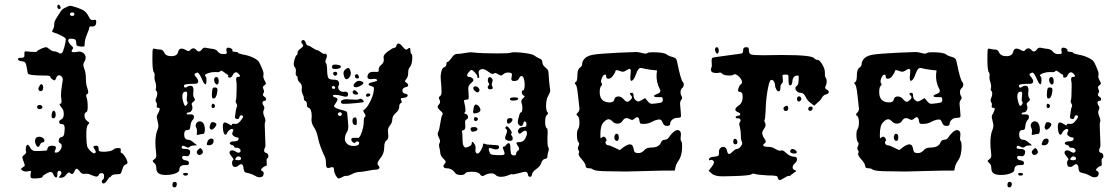

<svg xmlns="http://www.w3.org/2000/svg" viewBox="-20 -701 4866 834"><path d="M229 -672Q229 -683 237 -680Q241 -676 243 -670Q245 -662 237 -662Q229 -662 229 -672ZM303 -639Q303 -647 294 -647Q284 -647 284 -639Q284 -632 294 -632Q303 -632 303 -639ZM264 -668Q280 -676 285 -676Q289 -676 315 -668Q338 -660 348 -652Q358 -644 366 -628Q373 -611 386 -614Q394 -616 396 -614Q398 -612 398 -605Q398 -586 381 -586H377Q368 -588 368 -581Q368 -576 358 -552Q348 -528 348 -514Q348 -502 346 -500Q344 -498 330 -499Q318 -500 314.5 -503Q311 -506 311 -516Q311 -531 299 -532Q295 -533 289 -533Q276 -533 276 -525Q276 -522 279 -517Q284 -507 293 -500Q301 -494 295 -487Q285 -475 300 -474Q305 -474 311 -475Q319 -477 322 -477Q335 -477 343.5 -469.5Q352 -462 352 -451Q352 -441 346 -432Q338 -421 346 -403Q353 -386 353 -361Q353 -335 360 -316Q367 -295 359 -293Q352 -290 355 -281Q361 -266 361 -237Q361 -216 355 -214Q347 -211 347 -200Q347 -184 359 -175Q367 -170 367.5 -167.5Q368 -165 362 -159Q355 -151 355 -121V-106Q356 -75 358.5 -66Q361 -57 372 -46Q388 -30 394 -37Q396 -39 396 -41Q396 -45 391 -52.5Q386 -60 386 -63Q386 -68 399 -68Q405 -68 406.5 -64.5Q408 -61 409 -48Q409 -41 437 -42Q465 -44 472 -51Q479 -58 494 -58Q505 -58 505 -51Q505 -50 504.5 -47Q504 -44 504 -42Q504 -37 509 -36Q514 -34 522 -22.5Q530 -11 533 0Q536 11 527 13Q516 15 511 36Q507 50 503.5 53Q500 56 487 56Q467 56 462 65Q457 73 457 69Q457 64 450 76Q448 78 447 80Q437 96 430 96Q424 96 422.5 89.5Q421 83 427 79Q432 77 432 63Q432 51 422 51Q411 51 409 59Q406 66 398 66Q392 66 376 59Q363 52 349 54Q335 57 327 44Q318 32 313 32Q308 32 303 44Q296 62 284 50Q278 44 268 57Q259 71 246 71Q237 71 236 70Q235 69 241 62Q248 54 246.5 47.5Q245 41 236 41Q229 41 229 57Q229 70 224 70Q218 70 212 57Q208 46 200 46Q193 46 179 54Q165 62 165 66Q165 74 128 74Q120 74 118 73Q110 70 113 55Q114 49 114.5 46.5Q115 44 114 42.5Q113 41 110.5 41.5Q108 42 102 43Q87 46 78 40Q73 36 72 34.5Q71 33 72.5 31Q74 29 79 26Q87 21 87.5 17.5Q88 14 82 0Q77 -15 77 -18Q77 -23 85 -28Q97 -38 93 -43Q92 -45 92 -50Q92 -72 100 -72Q105 -72 112 -58Q119 -45 135 -45H149L181 -47Q185 -47 187 -58Q190 -68 207 -68Q223 -68 223 -60Q223 -55 219 -47Q214 -38 223 -38Q233 -38 240.5 -47.5Q248 -57 248 -67Q248 -76 241 -79Q235 -82 235 -89Q235 -104 248 -106Q259 -107 260 -129Q260 -132 260.5 -137Q261 -142 261 -144Q261 -162 249 -162Q237 -162 237 -171Q237 -178 246 -182Q257 -187 257 -206Q257 -224 248 -233Q232 -251 244 -251Q249 -251 246 -275Q245 -279 245 -289Q245 -306 249 -330Q253 -354 253 -355Q253 -361 249 -367Q243 -374 237 -374Q228 -374 224 -362Q220 -353 218 -352Q216 -351 208 -356Q198 -363 198 -369Q198 -373 168 -373Q139 -373 123 -375Q120 -375 115.5 -376Q111 -377 108 -378Q105 -379 104 -379Q100 -379 98 -398Q94 -423 90 -428.5Q86 -434 74 -435Q58 -437 58 -444Q58 -450 70 -450H72Q85 -449 86 -458Q86 -459 86 -473Q86 -478 94 -478Q96 -478 112 -476Q140 -474 140 -477Q140 -481 160 -490Q175 -496 179 -496Q185 -496 193 -489Q206 -478 215 -478Q224 -478 234 -472Q243 -465 250 -472Q254 -476 260 -498.5Q266 -521 266 -531Q266 -536 247 -546Q228 -556 213 -560Q209 -561 207.5 -562.5Q206 -564 207 -567Q208 -570 212 -577Q216 -585 216 -601Q216 -609 229 -628.5Q242 -648 242 -649Q250 -662 264 -668ZM150 -325Q160 -345 167 -327Q169 -319 166 -312Q163 -305 157 -305Q150 -305 147.5 -311Q145 -317 150 -325ZM144 -230Q141 -233 141 -236Q141 -245 153 -245Q161 -245 164 -237Q166 -231 157.5 -228Q149 -225 144 -230ZM207 -214Q212 -225 218 -217Q222 -212 222 -203Q222 -189 213 -187H211Q204 -187 204 -199Q204 -205 207 -214ZM163 -82Q158 -82 154 -72.5Q150 -63 146 -63Q141 -63 136.5 -71.5Q132 -80 132 -89Q132 -90 132.5 -92Q133 -94 133 -95Q136 -107 150 -107Q159 -107 166 -102Q173 -97 173 -91Q173 -88 172 -87Q170 -82 163 -82Z M1007 -18Q994 -5 1014 -5Q1027 -5 1027 -12Q1027 -19 1019.5 -21Q1012 -23 1007 -18ZM793 -260Q791 -261 791 -268Q791 -271 792 -280Q793 -289 793 -293Q793 -303 788 -303Q772 -303 772 -283Q772 -273 774 -266Q780 -241 785 -241Q788 -241 793 -248Q798 -257 793 -260ZM857 -486Q862 -494 871 -494Q874 -494 885 -491.5Q896 -489 902 -489Q919 -487 926 -477Q934 -466 950 -466Q962 -466 964 -468.5Q966 -471 964 -479Q964 -480 963.5 -482Q963 -484 963 -485Q963 -494 972 -494Q978 -494 984 -490.5Q990 -487 990 -483Q990 -482 989.5 -482Q989 -482 989 -481Q988 -479 992 -477L999 -476Q1012 -476 1014 -472Q1016 -468 1036 -464Q1061 -460 1082 -449.5Q1103 -439 1107 -428Q1108 -426 1113 -415.5Q1118 -405 1121.5 -395.5Q1125 -386 1125 -379Q1125 -378 1124.5 -376.5Q1124 -375 1124 -374Q1122 -366 1129 -352Q1135 -342 1135 -338.5Q1135 -335 1128 -330Q1122 -326 1122 -321Q1122 -319 1124.5 -313Q1127 -307 1127 -304Q1127 -300 1124 -296Q1119 -287 1127 -282Q1139 -275 1135 -266Q1134 -263 1129 -263Q1122 -263 1120.5 -256.5Q1119 -250 1125 -242Q1131 -234 1126 -224Q1120 -213 1128 -195Q1136 -177 1131 -169Q1130 -168 1130 -156Q1130 -145 1131.5 -113.5Q1133 -82 1133 -73Q1133 -64 1132 -63Q1121 -40 1136 -37Q1144 -35 1145.5 -25.5Q1147 -16 1140 -12Q1138 -11 1138 -4Q1138 -1 1138.5 4.5Q1139 10 1139 12Q1139 20 1134 20Q1131 20 1122.5 26Q1114 32 1114 37Q1114 40 1119 42Q1127 44 1125 56Q1123 69 1108 69Q1098 69 1089 63Q1073 54 1058 51Q1046 49 1042.5 45Q1039 41 1038 32Q1037 12 1027 12Q1024 12 1017 17Q1008 26 998 24Q988 22 988 6Q988 -2 992 -5Q998 -8 987 -20Q977 -32 977 -38Q977 -48 989 -48Q995 -48 1003 -43Q1015 -35 1021 -39Q1028 -44 1023.5 -51.5Q1019 -59 1009 -59Q997 -59 997 -64Q997 -69 987 -71Q978 -74 978 -78Q978 -87 997 -87Q1014 -87 1016 -96Q1018 -104 1011 -104Q1003 -104 994 -111Q985 -118 991 -128Q996 -137 991 -140Q990 -140 990 -140L988 -141Q982 -141 975 -135Q968 -129 966 -122Q963 -116 960 -116Q950 -116 948 -146Q947 -169 956 -169Q964 -169 976 -161Q987 -153 987 -159Q987 -165 999 -163Q1012 -160 1024 -175Q1036 -190 1036 -194Q1036 -198 1030 -200Q1022 -202 1020 -192Q1018 -182 1008.5 -184Q999 -186 1001 -196Q1005 -231 1009 -238Q1012 -242 1007 -251Q1002 -260 1004 -263Q1008 -271 1008 -325Q1008 -342 1007 -345Q1002 -367 1014 -367Q1030 -367 1016 -381Q1010 -387 1005 -387Q997 -387 991 -375Q986 -363 976 -364Q970 -364 971 -371Q973 -377 968 -377Q966 -377 955.5 -385.5Q945 -394 941 -394Q939 -394 937 -392Q934 -386 915 -388H911Q898 -388 884 -383Q870 -378 870 -373Q870 -372 872 -370Q877 -368 877 -352Q877 -338 873 -335Q872 -334 869.5 -336Q867 -338 864.5 -342Q862 -346 860 -351Q845 -386 837 -386Q836 -386 828 -382Q820 -378 833 -365Q841 -355 841 -348Q841 -337 827 -337Q779 -337 779 -330Q779 -314 795 -325Q804 -331 814 -327Q822 -322 820 -303Q817 -284 824 -275Q831 -267 820 -259Q809 -252 814 -243Q816 -237 816 -234Q816 -226 811.5 -219.5Q807 -213 801 -213Q793 -213 791 -208Q789 -205 794 -204H804Q821 -205 822 -197Q824 -187 817 -180Q809 -172 807 -154Q806 -143 803.5 -139.5Q801 -136 793 -136Q780 -136 780 -117Q780 -94 798 -94Q807 -94 821 -82L836 -70L823 -69Q810 -69 804 -63Q798 -57 788 -63Q769 -74 769 -59Q769 -54 786 -54Q806 -54 806 -41Q806 -35 803 -29Q798 -20 787 -23Q786 -23 784 -23.5Q782 -24 781 -24Q771 -24 771 -17Q771 -6 789 -4Q801 -2 801 8Q801 17 787 16H782Q759 16 759 37Q759 46 741 52.5Q723 59 701 59Q677 59 668 51Q659 44 659 29Q659 14 650 7Q643 1 643 -1.5Q643 -4 650 -9Q659 -14 659 -26Q659 -34 658 -39Q655 -60 655 -80Q655 -116 664 -137Q668 -146 668 -155Q668 -162 665 -173Q661 -189 661 -191Q661 -200 666 -207Q674 -223 674 -227Q674 -233 666 -233Q662 -233 661 -235.5Q660 -238 661 -241.5Q662 -245 661.5 -249.5Q661 -254 659 -256Q654 -263 657 -271Q663 -284 663 -295Q663 -304 660 -305Q654 -307 658 -322V-328Q658 -336 654.5 -345.5Q651 -355 651 -362V-367Q653 -382 649 -386Q642 -393 642 -442Q642 -474 643 -482Q644 -490 649 -490Q650 -490 658 -488Q666 -486 674 -486Q687 -486 692 -475Q699 -457 724 -457Q750 -457 754 -476Q757 -490 769 -490Q776 -490 787 -484Q800 -475 806 -483Q812 -491 820 -491Q827 -491 833 -484Q844 -470 857 -486ZM911 -360Q915 -368 922 -366Q930 -364 930 -348Q930 -336 924 -334H922Q918 -334 914 -340.5Q910 -347 910 -354Q910 -358 911 -360ZM901 -302Q902 -315 905 -318.5Q908 -322 915 -321Q922 -320 923.5 -317Q925 -314 924 -303Q920 -273 907 -273Q905 -273 903 -275Q899 -279 901 -302ZM900 -246Q902 -254 910 -248Q917 -242 912 -235Q909 -231 905 -231.5Q901 -232 899.5 -236Q898 -240 900 -246ZM833 -145Q830 -151 830 -155Q830 -163 835.5 -168.5Q841 -174 848 -174Q861 -174 867 -158Q870 -149 870 -139Q870 -119 861 -119Q853 -119 844 -116Q836 -114 835 -115.5Q834 -117 835 -124Q837 -138 833 -145ZM891 -152Q891 -153 892.5 -157.5Q894 -162 894.5 -163.5Q895 -165 897 -167.5Q899 -170 901.5 -170.5Q904 -171 908 -170Q920 -167 920 -160Q920 -156 912 -146Q900 -134 895 -139Q889 -145 891 -152ZM883 -90Q889 -99 898 -99Q908 -99 908 -90Q908 -81 902 -75Q897 -70 887.5 -70Q878 -70 878 -75Q878 -78 883 -90ZM842 -52Q848 -58 850 -58Q852 -58 857 -52Q867 -38 854 -30Q845 -25 839 -31Q829 -41 842 -52ZM795 59Q792 62 786 62Q780 62 777 59Q774 56 776 53Q778 50 786 50Q794 50 796 53Q798 56 795 59ZM729 102Q729 89 739 89Q749 89 748 100Q747 113 737 113Q729 113 729 102Z M1450 -200Q1454 -196 1458.5 -197.5Q1463 -199 1464.5 -203Q1466 -207 1463 -211Q1461 -214 1455.5 -213Q1450 -212 1448 -208.5Q1446 -205 1450 -200ZM1436 -320Q1436 -324 1431.5 -326.5Q1427 -329 1424 -326Q1420 -322 1422 -318.5Q1424 -315 1429 -315Q1436 -315 1436 -320ZM1611 36Q1602 36 1576.5 41Q1551 46 1541 46Q1527 46 1507 56Q1489 65 1482 63H1480Q1476 63 1466 68.5Q1456 74 1452 74H1450Q1444 72 1437.5 59.5Q1431 47 1431 37Q1431 20 1414 27Q1408 29 1406 29Q1396 29 1396 13V7Q1396 -6 1393 -15Q1368 -68 1362 -99Q1356 -131 1344 -148Q1333 -164 1333 -181Q1333 -184 1333.5 -189Q1334 -194 1334 -197Q1334 -228 1320 -233Q1313 -235 1313 -248Q1313 -260 1307 -262Q1300 -264 1300 -273Q1300 -282 1294 -294Q1289 -304 1291 -319Q1293 -332 1283 -342Q1273 -350 1273 -360Q1273 -369 1268 -372Q1263 -374 1265 -389Q1267 -402 1260 -410Q1253 -417 1258 -438Q1264 -459 1268 -461Q1273 -463 1273 -474Q1273 -481 1285 -489.5Q1297 -498 1297 -503Q1297 -507 1292 -512Q1289 -515 1289 -518Q1289 -527 1297 -527Q1304 -527 1308 -516Q1312 -503 1319 -503Q1323 -503 1338 -493Q1353 -483 1358 -483Q1362 -483 1372.5 -475Q1383 -467 1387 -467H1389Q1394 -469 1397 -466Q1400 -463 1400 -458Q1400 -453 1397 -446Q1391 -434 1395 -428Q1401 -422 1401 -392Q1402 -368 1407 -361.5Q1412 -355 1430 -355Q1453 -355 1453 -338Q1453 -332 1450 -328Q1449 -326 1449 -322Q1449 -314 1455.5 -308Q1462 -302 1470 -302H1474Q1475 -302 1476.5 -302.5Q1478 -303 1479 -303Q1492 -303 1492 -291Q1492 -281 1481 -281Q1477 -281 1475 -282Q1450 -289 1436 -289Q1426 -289 1426 -286Q1426 -280 1436 -278Q1446 -275 1446 -269Q1446 -264 1438.5 -253.5Q1431 -243 1431 -240Q1431 -231 1473 -221Q1483 -219 1486 -215Q1489 -211 1489 -201Q1489 -194 1491 -177Q1493 -160 1493 -152Q1493 -138 1489 -131Q1478 -114 1478 -99Q1478 -86 1486 -78Q1496 -67 1516 -67Q1540 -67 1540 -80Q1540 -86 1533 -86.5Q1526 -87 1523 -82Q1521 -77 1513 -83Q1505 -90 1506 -96.5Q1507 -103 1517 -102H1536Q1543 -102 1551.5 -127Q1560 -152 1560 -172Q1560 -192 1566 -194Q1571 -197 1563 -209Q1558 -217 1558 -220Q1558 -223 1565 -227Q1575 -234 1587.5 -259Q1600 -284 1603 -303Q1605 -317 1603.5 -321Q1602 -325 1593 -327Q1581 -330 1581 -335Q1581 -340 1594 -343Q1603 -345 1608 -346.5Q1613 -348 1615.5 -349Q1618 -350 1618 -351.5Q1618 -353 1617 -355Q1614 -360 1597 -358Q1596 -358 1593.5 -357.5Q1591 -357 1590 -357Q1576 -357 1576 -368Q1576 -373 1580 -380Q1585 -390 1606 -389Q1620 -388 1623 -389.5Q1626 -391 1625 -399Q1625 -411 1637 -420Q1649 -430 1647 -446Q1646 -449 1646 -454Q1646 -463 1664 -477Q1686 -493 1691 -493Q1700 -493 1702 -503Q1705 -512 1711 -512Q1718 -512 1730 -497Q1743 -481 1749 -487Q1763 -501 1763 -481Q1763 -468 1768 -466Q1771 -464 1771 -453Q1771 -422 1760 -409Q1753 -402 1753 -384Q1753 -368 1745 -358Q1739 -351 1739 -348.5Q1739 -346 1745 -342Q1754 -336 1753 -330Q1752 -324 1741 -322Q1728 -319 1728 -307Q1728 -296 1740 -294Q1751 -292 1751 -287Q1751 -278 1734 -276Q1723 -275 1721.5 -273.5Q1720 -272 1723 -265Q1728 -255 1721 -253Q1714 -250 1714 -236Q1714 -223 1699 -210Q1684 -197 1684 -182Q1684 -168 1673 -155Q1665 -144 1665 -133Q1665 -125 1666 -120Q1669 -98 1660 -92Q1649 -86 1649 -61Q1649 -35 1634 -16Q1620 1 1620 10Q1620 15 1625 20Q1631 26 1626.5 31Q1622 36 1611 36ZM1423 -415Q1424 -422 1443 -420Q1461 -418 1461 -411Q1461 -405 1446 -402Q1442 -401 1436 -401Q1422 -401 1422 -410Q1422 -413 1423 -415ZM1481 -400Q1489 -406 1493 -406Q1499 -406 1503 -389Q1503 -388 1503.5 -386.5Q1504 -385 1504 -384Q1504 -374 1498 -365.5Q1492 -357 1485 -357Q1477 -357 1473 -375Q1469 -391 1481 -400ZM1443 -376Q1440 -372 1436 -372Q1432 -372 1429 -376Q1426 -380 1427.5 -384.5Q1429 -389 1436 -389Q1443 -389 1444.5 -384.5Q1446 -380 1443 -376ZM1523 -375Q1526 -379 1529 -379Q1533 -379 1536 -375Q1539 -371 1539 -366Q1539 -360 1533 -360Q1526 -360 1523 -365Q1520 -370 1523 -375ZM1523 -342Q1531 -350 1540 -350Q1546 -350 1552 -347Q1568 -341 1545 -328Q1535 -322 1526 -322Q1516 -322 1516 -329Q1516 -335 1523 -342ZM1513 -305Q1519 -314 1529 -304Q1543 -290 1526 -290Q1518 -290 1514 -295Q1510 -300 1513 -305ZM1580 -295Q1591 -295 1588 -287Q1585 -282 1578 -281Q1570 -279 1570 -287Q1570 -295 1580 -295ZM1539 -270Q1548 -275 1555 -268Q1562 -261 1559 -258Q1557 -256 1525.5 -253Q1494 -250 1477 -250H1470Q1461 -251 1461 -258Q1461 -265 1471 -268Q1477 -270 1484 -270Q1490 -270 1504 -269Q1518 -268 1524 -268Q1536 -268 1539 -270ZM1522 -158Q1511 -160 1511 -176Q1511 -191 1523 -191Q1530 -191 1530 -173Q1530 -162 1528.5 -159.5Q1527 -157 1522 -158Z M2169 -64Q2173 -64 2178.5 -71.5Q2184 -79 2190 -79Q2197 -79 2197 -60Q2197 -45 2200 -33Q2203 -26 2212.5 -26Q2222 -26 2222 -33Q2222 -42 2231 -47Q2239 -53 2231 -65Q2223 -76 2223 -79Q2223 -84 2239 -84Q2254 -84 2263 -102Q2269 -114 2269 -123Q2269 -133 2261 -133Q2254 -133 2246 -125Q2236 -116 2232 -124Q2230 -128 2230 -131Q2230 -138 2236.5 -143.5Q2243 -149 2252 -149Q2261 -149 2264 -151.5Q2267 -154 2267 -161Q2267 -168 2264 -171.5Q2261 -175 2257.5 -173Q2254 -171 2253 -164Q2251 -155 2244.5 -154Q2238 -153 2232 -161Q2229 -166 2229 -170Q2229 -178 2233 -191Q2238 -213 2243 -213Q2249 -213 2249 -233Q2249 -245 2246 -252Q2241 -266 2252 -274Q2264 -283 2255 -286Q2251 -287 2248.5 -292.5Q2246 -298 2246.5 -303Q2247 -308 2251 -308Q2259 -308 2259 -335Q2259 -342 2257 -352Q2254 -371 2245 -371Q2240 -371 2235 -361Q2230 -349 2213 -349Q2201 -349 2201 -358Q2201 -360 2202.5 -367Q2204 -374 2204 -377Q2204 -386 2188 -386Q2174 -386 2167 -379Q2160 -373 2156.5 -373Q2153 -373 2143 -379Q2130 -387 2124 -381Q2119 -376 2102 -389Q2086 -401 2076 -401Q2069 -401 2064 -397Q2057 -392 2060 -378Q2064 -362 2058 -362Q2053 -362 2053 -370Q2053 -375 2043 -386Q2033 -397 2028 -397Q2024 -397 2016.5 -388Q2009 -379 2009 -374Q2009 -367 2018 -367Q2026 -367 2034 -359Q2041 -351 2026 -340Q2014 -329 2014 -318Q2014 -307 2015 -299Q2016 -290 2016 -280Q2016 -272 2014 -270Q2012 -268 2005 -268Q1993 -268 1996 -259Q2002 -235 2002 -223Q2002 -214 1999 -213Q1993 -209 2003 -206Q2013 -203 2013 -192Q2013 -185 2006 -182Q1998 -179 2001 -159Q2003 -138 1994 -136Q1983 -132 1987 -128Q1989 -122 1989 -97Q1989 -60 2004 -60Q2006 -60 2016 -64Q2029 -70 2029 -78Q2029 -90 2037 -81Q2040 -77 2043 -72Q2046 -66 2046 -59Q2046 -57 2045.5 -53Q2045 -49 2045 -48Q2045 -39 2050 -35Q2051 -34 2054 -34Q2061 -34 2069.5 -49Q2078 -64 2078 -72Q2078 -80 2087 -76Q2095 -72 2115 -72Q2137 -71 2142.5 -69.5Q2148 -68 2148 -62Q2148 -52 2134 -52Q2128 -52 2120 -55Q2112 -58 2108 -58Q2103 -58 2103 -53Q2103 -48 2106 -41Q2109 -32 2114.5 -30Q2120 -28 2142 -27H2154Q2172 -27 2172 -34Q2172 -38 2165 -56Q2162 -64 2169 -64ZM1970 -467Q1979 -467 1998 -470.5Q2017 -474 2027 -474Q2028 -474 2031 -473.5Q2034 -473 2036 -473Q2071 -469 2141 -469Q2192 -469 2198 -472Q2201 -474 2216 -474Q2239 -474 2267.5 -469.5Q2296 -465 2302 -459Q2313 -451 2323 -447Q2336 -443 2336 -430Q2336 -419 2349 -408Q2359 -400 2361 -394Q2363 -388 2364 -365Q2364 -361 2365.5 -345.5Q2367 -330 2368 -323Q2370 -311 2370 -309Q2370 -300 2362 -286Q2352 -270 2352 -241Q2352 -220 2358 -214Q2364 -208 2356 -202Q2348 -196 2348 -172Q2348 -149 2355 -144Q2359 -143 2359 -126Q2359 -113 2358 -105V-89Q2358 -65 2362 -61Q2364 -59 2364 -53Q2364 -49 2360.5 -37.5Q2357 -26 2358 -22Q2358 -12 2348 -11Q2336 -9 2331 7Q2326 22 2310 33Q2293 44 2291 56Q2290 67 2282 67Q2274 67 2273 56Q2271 45 2261 45Q2256 45 2231 52Q2207 58 2205 56Q2201 54 2191 59Q2173 67 2156 67Q2140 67 2133 59Q2126 52 2115 52Q2098 52 2082 62Q2072 67 2065 56Q2058 45 2030 45Q2004 45 2001 52Q1998 59 1982 59Q1963 59 1958 51Q1943 30 1920 30Q1910 30 1907 24Q1904 18 1911 11Q1916 6 1916 2Q1916 -3 1904 -14Q1892 -26 1892 -41Q1892 -45 1889.5 -55Q1887 -65 1887 -70Q1887 -76 1889 -79Q1895 -89 1886 -104Q1878 -119 1884 -129Q1888 -135 1892.5 -166Q1897 -197 1902 -203Q1907 -209 1893 -220Q1881 -231 1881 -236Q1881 -242 1888 -249Q1895 -257 1889 -268Q1883 -279 1891 -283Q1898 -287 1898 -303Q1898 -316 1897 -326Q1894 -358 1894 -370Q1897 -406 1910 -409Q1919 -413 1919 -422Q1919 -432 1924 -432Q1929 -432 1942 -450Q1953 -467 1965 -467ZM2102 -342Q2099 -346 2099 -352Q2099 -366 2108 -366Q2112 -366 2117 -360Q2120 -357 2120 -352Q2120 -349 2118 -343Q2116 -337 2116 -334Q2116 -331 2118 -327Q2126 -313 2108 -313Q2101 -313 2099 -319.5Q2097 -326 2103 -330Q2107 -333 2102 -342ZM2043 -306Q2036 -312 2036 -318Q2036 -326 2045 -326Q2054 -326 2060 -317Q2066 -309 2059 -302Q2053 -296 2043 -306ZM2231 -273V-272Q2229 -264 2208 -264Q2195 -264 2195 -271Q2195 -278 2213 -278Q2231 -278 2231 -273ZM2037 -230Q2040 -247 2047 -247Q2054 -247 2061 -238Q2067 -230 2067 -225Q2067 -213 2051 -210Q2043 -208 2041 -208Q2035 -208 2035 -216Q2035 -218 2037 -230ZM2039 -184Q2039 -194 2047.5 -192Q2056 -190 2056 -184Q2056 -180 2052 -177Q2048 -174 2043.5 -175.5Q2039 -177 2039 -184ZM2195 -188Q2206 -188 2206 -181Q2206 -176 2200 -170Q2194 -164 2189 -164Q2182 -164 2182 -176Q2182 -188 2195 -188ZM2176 -149Q2182 -159 2196 -139Q2206 -124 2202 -121Q2197 -118 2202 -113Q2207 -108 2207 -98Q2207 -89 2194 -89Q2186 -89 2178 -94Q2170 -99 2178 -116Q2186 -134 2180 -139Q2173 -144 2176 -149ZM2024 -142Q2024 -149 2039 -149Q2054 -149 2054 -140Q2054 -134 2044 -131Q2024 -124 2024 -142Z M2806 -398Q2779 -402 2769 -405Q2768 -405 2766 -406H2764Q2752 -406 2744 -382Q2733 -350 2722 -350H2721Q2716 -354 2719 -378Q2720 -383 2720 -391Q2720 -402 2714 -402Q2711 -402 2698 -394Q2687 -386 2674 -392Q2653 -401 2653 -391Q2653 -386 2641 -370Q2633 -359 2622 -359Q2613 -359 2613 -370Q2613 -377 2609 -377Q2600 -377 2594 -361Q2588 -346 2593 -340Q2598 -334 2592 -328Q2585 -323 2585 -301Q2585 -258 2626 -256Q2646 -256 2648 -268Q2651 -282 2666 -282Q2678 -282 2688 -271Q2698 -259 2705 -259Q2711 -259 2720 -268Q2729 -278 2723 -284Q2709 -298 2725 -298Q2732 -298 2732 -286Q2732 -273 2741 -266Q2748 -260 2752 -260Q2756 -260 2767 -266L2782 -275L2793 -262Q2802 -250 2812 -250Q2815 -250 2831 -252Q2850 -254 2854.5 -257Q2859 -260 2859 -268Q2859 -276 2856 -278Q2853 -280 2840 -279H2836Q2821 -279 2821 -284Q2821 -288 2830 -291Q2854 -299 2847 -312Q2830 -344 2832 -377L2834 -395ZM2862 40Q2840 40 2780 42Q2720 44 2700 44Q2657 44 2624 43Q2566 43 2556 35Q2549 30 2542 30Q2524 31 2524 20Q2524 10 2507 -9Q2490 -28 2494 -35Q2498 -43 2493 -48Q2487 -55 2493 -67Q2498 -78 2493 -83Q2486 -90 2486 -117Q2486 -132 2490 -138Q2497 -148 2497 -169Q2497 -190 2490 -197Q2484 -201 2484 -203.5Q2484 -206 2491 -213Q2500 -222 2496 -239Q2495 -245 2493 -267Q2491 -289 2488 -309Q2485 -329 2481 -333Q2473 -342 2480 -344Q2488 -347 2488 -373Q2488 -400 2499 -407Q2509 -413 2509 -425Q2509 -436 2522 -449Q2534 -460 2560.5 -464Q2587 -468 2665 -472Q2727 -475 2744 -475Q2753 -475 2768 -471Q2787 -465 2793 -471Q2796 -474 2815 -474Q2862 -474 2875 -465Q2886 -457 2900 -454Q2911 -451 2915.5 -446.5Q2920 -442 2922 -429Q2937 -354 2946 -345Q2951 -340 2950 -331.5Q2949 -323 2943 -318Q2936 -312 2936 -301Q2936 -290 2941 -283Q2946 -274 2939 -267Q2934 -260 2934 -250Q2934 -246 2936 -228Q2938 -208 2938 -202Q2938 -199 2938 -196L2937 -193Q2935 -189 2921 -189Q2909 -189 2900 -181Q2891 -173 2891 -163Q2891 -154 2877 -154Q2863 -154 2858 -169Q2854 -179 2850 -181Q2846 -183 2835 -181Q2825 -179 2811 -171.5Q2797 -164 2782 -163Q2767 -162 2763 -164Q2759 -166 2758 -174Q2756 -192 2748 -192Q2743 -192 2737 -186Q2727 -176 2717 -183Q2709 -188 2701 -188Q2692 -188 2684 -176Q2677 -164 2662 -164Q2649 -164 2640 -174Q2632 -183 2624 -183Q2614 -183 2602 -170Q2588 -156 2588 -118V-107Q2588 -103 2588.5 -101.5Q2589 -100 2590.5 -101Q2592 -102 2596 -105Q2604 -111 2611 -102Q2617 -92 2613 -88Q2608 -84 2611.5 -77Q2615 -70 2622 -70Q2629 -70 2651 -59L2672 -49L2689 -62Q2706 -74 2716 -74Q2729 -74 2732 -55Q2734 -44 2737 -40.5Q2740 -37 2750 -36Q2766 -35 2777 -47Q2787 -60 2807 -60Q2843 -60 2851 -82Q2856 -94 2868 -94Q2880 -94 2888 -108Q2893 -116 2903.5 -126Q2914 -136 2923 -136Q2929 -136 2933 -132Q2940 -125 2937 -109Q2935 -92 2939 -88Q2943 -83 2943 -67Q2943 -26 2929 -6Q2916 13 2914 26L2911 40ZM2658 -120Q2668 -120 2668 -104Q2668 -89 2660 -89Q2653 -89 2650 -96.5Q2647 -104 2650 -112Q2653 -120 2658 -120Z M3087 -491Q3089 -496 3094 -496Q3102 -496 3102 -480Q3102 -470 3096 -468Q3092 -467 3088 -476.5Q3084 -486 3087 -491ZM3208 -484Q3208 -496 3221 -496Q3229 -496 3231 -493.5Q3233 -491 3233 -482Q3233 -468 3242.5 -464.5Q3252 -461 3298 -461Q3305 -461 3327.5 -461.5Q3350 -462 3365 -462H3383Q3505 -462 3517 -448Q3522 -441 3531 -441Q3540 -441 3551.5 -421.5Q3563 -402 3563 -388Q3563 -368 3565 -366Q3571 -358 3571 -347Q3571 -337 3567 -329Q3560 -317 3571 -312Q3580 -308 3580 -301Q3580 -294 3568 -291Q3556 -288 3550 -276Q3544 -265 3530 -254L3517 -242L3502 -253Q3486 -265 3479 -281Q3471 -298 3457 -298Q3448 -298 3441.5 -304.5Q3435 -311 3435 -318Q3435 -324 3440 -327Q3449 -332 3449 -354Q3450 -370 3448.5 -372Q3447 -374 3437 -372Q3424 -368 3422 -349Q3421 -330 3412 -330Q3405 -330 3405 -354V-365Q3405 -374 3403 -375.5Q3401 -377 3391 -377Q3381 -377 3379.5 -374.5Q3378 -372 3380 -361Q3383 -344 3376 -338Q3370 -333 3370 -323Q3370 -311 3368 -308Q3365 -304 3362 -304Q3357 -304 3352 -313Q3347 -322 3347 -328Q3347 -338 3342.5 -346Q3338 -354 3332 -354Q3329 -354 3328 -353Q3321 -348 3314 -308Q3307 -268 3306 -227Q3304 -182 3301 -180Q3298 -177 3304 -166Q3309 -156 3298 -140Q3291 -132 3291 -122Q3291 -112 3304 -93Q3310 -84 3301 -78Q3295 -74 3295 -71Q3295 -63 3319 -63Q3334 -63 3348 -54Q3364 -44 3372 -47Q3381 -50 3391 -40Q3411 -20 3431 -20Q3442 -20 3442 -9Q3442 1 3432 9Q3423 17 3423 26Q3423 35 3433 38Q3443 41 3434 46Q3429 49 3417 58Q3412 65 3405 63H3404Q3401 63 3386.5 72Q3372 81 3367 81Q3363 81 3362 79Q3357 69 3357 67Q3357 61 3316 61Q3276 59 3261 55Q3249 51 3244 56Q3238 62 3163 64Q3153 64 3138 64.5Q3123 65 3119 65Q3085 65 3072 53L3058 41L3072 23Q3086 5 3079 -2Q3074 -8 3066 -6Q3062 -4 3060.5 -5Q3059 -6 3060 -10Q3062 -17 3072 -19Q3093 -21 3098 -23.5Q3103 -26 3103 -34V-42Q3103 -51 3108.5 -57Q3114 -63 3121 -63Q3135 -63 3138 -46Q3141 -32 3147 -32Q3152 -32 3161 -41Q3174 -54 3181 -54Q3188 -54 3196 -63Q3204 -72 3204 -80Q3204 -83 3203 -84Q3198 -94 3198 -115Q3198 -134 3193 -152Q3189 -165 3194 -171Q3199 -177 3195.5 -182.5Q3192 -188 3185 -187Q3177 -185 3175 -193Q3178 -197 3183 -198Q3194 -198 3195.5 -203.5Q3197 -209 3187 -213Q3174 -218 3174 -225Q3174 -233 3188 -242Q3206 -254 3206 -281Q3206 -302 3193 -302Q3186 -302 3186 -309Q3186 -315 3190 -324Q3194 -333 3197 -334Q3203 -337 3203 -345Q3203 -356 3189 -369Q3174 -383 3167 -377Q3163 -373 3150 -373Q3121 -373 3116 -382Q3113 -388 3097 -384H3090Q3068 -384 3068 -399Q3068 -404 3070 -407Q3072 -410 3072 -418Q3072 -421 3071.5 -428Q3071 -435 3071 -438Q3071 -447 3075 -450Q3077 -452 3139 -460Q3201 -468 3203 -469Q3208 -471 3208 -484ZM3442 -273Q3442 -277 3444.5 -279.5Q3447 -282 3449.5 -282.5Q3452 -283 3455.5 -281Q3459 -279 3460 -275Q3460 -274 3461 -272Q3461 -268 3457.5 -264Q3454 -260 3450 -260Q3442 -260 3442 -273ZM3388 -238Q3404 -248 3404 -230Q3404 -221 3395 -219Q3387 -218 3384 -225.5Q3381 -233 3388 -238ZM3491 -228Q3491 -238 3502 -238Q3511 -238 3510 -230Q3509 -224 3504.5 -221Q3500 -218 3495.5 -220Q3491 -222 3491 -228ZM3165 -87Q3165 -98 3173 -98Q3181 -98 3183 -85Q3184 -74 3174 -74Q3165 -74 3165 -87ZM3414 -49Q3417 -54 3422 -54Q3428 -54 3434.5 -49Q3441 -44 3441 -40Q3441 -34 3430 -34Q3420 -34 3415 -38.5Q3410 -43 3414 -49Z M4020 -398Q3993 -402 3983 -405Q3982 -405 3980 -406H3978Q3966 -406 3958 -382Q3947 -350 3936 -350H3935Q3930 -354 3933 -378Q3934 -383 3934 -391Q3934 -402 3928 -402Q3925 -402 3912 -394Q3901 -386 3888 -392Q3867 -401 3867 -391Q3867 -386 3855 -370Q3847 -359 3836 -359Q3827 -359 3827 -370Q3827 -377 3823 -377Q3814 -377 3808 -361Q3802 -346 3807 -340Q3812 -334 3806 -328Q3799 -323 3799 -301Q3799 -258 3840 -256Q3860 -256 3862 -268Q3865 -282 3880 -282Q3892 -282 3902 -271Q3912 -259 3919 -259Q3925 -259 3934 -268Q3943 -278 3937 -284Q3923 -298 3939 -298Q3946 -298 3946 -286Q3946 -273 3955 -266Q3962 -260 3966 -260Q3970 -260 3981 -266L3996 -275L4007 -262Q4016 -250 4026 -250Q4029 -250 4045 -252Q4064 -254 4068.5 -257Q4073 -260 4073 -268Q4073 -276 4070 -278Q4067 -280 4054 -279H4050Q4035 -279 4035 -284Q4035 -288 4044 -291Q4068 -299 4061 -312Q4044 -344 4046 -377L4048 -395ZM4076 40Q4054 40 3994 42Q3934 44 3914 44Q3871 44 3838 43Q3780 43 3770 35Q3763 30 3756 30Q3738 31 3738 20Q3738 10 3721 -9Q3704 -28 3708 -35Q3712 -43 3707 -48Q3701 -55 3707 -67Q3712 -78 3707 -83Q3700 -90 3700 -117Q3700 -132 3704 -138Q3711 -148 3711 -169Q3711 -190 3704 -197Q3698 -201 3698 -203.5Q3698 -206 3705 -213Q3714 -222 3710 -239Q3709 -245 3707 -267Q3705 -289 3702 -309Q3699 -329 3695 -333Q3687 -342 3694 -344Q3702 -347 3702 -373Q3702 -400 3713 -407Q3723 -413 3723 -425Q3723 -436 3736 -449Q3748 -460 3774.5 -464Q3801 -468 3879 -472Q3941 -475 3958 -475Q3967 -475 3982 -471Q4001 -465 4007 -471Q4010 -474 4029 -474Q4076 -474 4089 -465Q4100 -457 4114 -454Q4125 -451 4129.5 -446.5Q4134 -442 4136 -429Q4151 -354 4160 -345Q4165 -340 4164 -331.5Q4163 -323 4157 -318Q4150 -312 4150 -301Q4150 -290 4155 -283Q4160 -274 4153 -267Q4148 -260 4148 -250Q4148 -246 4150 -228Q4152 -208 4152 -202Q4152 -199 4152 -196L4151 -193Q4149 -189 4135 -189Q4123 -189 4114 -181Q4105 -173 4105 -163Q4105 -154 4091 -154Q4077 -154 4072 -169Q4068 -179 4064 -181Q4060 -183 4049 -181Q4039 -179 4025 -171.5Q4011 -164 3996 -163Q3981 -162 3977 -164Q3973 -166 3972 -174Q3970 -192 3962 -192Q3957 -192 3951 -186Q3941 -176 3931 -183Q3923 -188 3915 -188Q3906 -188 3898 -176Q3891 -164 3876 -164Q3863 -164 3854 -174Q3846 -183 3838 -183Q3828 -183 3816 -170Q3802 -156 3802 -118V-107Q3802 -103 3802.5 -101.5Q3803 -100 3804.5 -101Q3806 -102 3810 -105Q3818 -111 3825 -102Q3831 -92 3827 -88Q3822 -84 3825.5 -77Q3829 -70 3836 -70Q3843 -70 3865 -59L3886 -49L3903 -62Q3920 -74 3930 -74Q3943 -74 3946 -55Q3948 -44 3951 -40.5Q3954 -37 3964 -36Q3980 -35 3991 -47Q4001 -60 4021 -60Q4057 -60 4065 -82Q4070 -94 4082 -94Q4094 -94 4102 -108Q4107 -116 4117.5 -126Q4128 -136 4137 -136Q4143 -136 4147 -132Q4154 -125 4151 -109Q4149 -92 4153 -88Q4157 -83 4157 -67Q4157 -26 4143 -6Q4130 13 4128 26L4125 40ZM3872 -120Q3882 -120 3882 -104Q3882 -89 3874 -89Q3867 -89 3864 -96.5Q3861 -104 3864 -112Q3867 -120 3872 -120Z M4634 -18Q4621 -5 4641 -5Q4654 -5 4654 -12Q4654 -19 4646.5 -21Q4639 -23 4634 -18ZM4420 -260Q4418 -261 4418 -268Q4418 -271 4419 -280Q4420 -289 4420 -293Q4420 -303 4415 -303Q4399 -303 4399 -283Q4399 -273 4401 -266Q4407 -241 4412 -241Q4415 -241 4420 -248Q4425 -257 4420 -260ZM4484 -486Q4489 -494 4498 -494Q4501 -494 4512 -491.5Q4523 -489 4529 -489Q4546 -487 4553 -477Q4561 -466 4577 -466Q4589 -466 4591 -468.5Q4593 -471 4591 -479Q4591 -480 4590.5 -482Q4590 -484 4590 -485Q4590 -494 4599 -494Q4605 -494 4611 -490.5Q4617 -487 4617 -483Q4617 -482 4616.5 -482Q4616 -482 4616 -481Q4615 -479 4619 -477L4626 -476Q4639 -476 4641 -472Q4643 -468 4663 -464Q4688 -460 4709 -449.5Q4730 -439 4734 -428Q4735 -426 4740 -415.5Q4745 -405 4748.5 -395.5Q4752 -386 4752 -379Q4752 -378 4751.5 -376.5Q4751 -375 4751 -374Q4749 -366 4756 -352Q4762 -342 4762 -338.5Q4762 -335 4755 -330Q4749 -326 4749 -321Q4749 -319 4751.5 -313Q4754 -307 4754 -304Q4754 -300 4751 -296Q4746 -287 4754 -282Q4766 -275 4762 -266Q4761 -263 4756 -263Q4749 -263 4747.5 -256.5Q4746 -250 4752 -242Q4758 -234 4753 -224Q4747 -213 4755 -195Q4763 -177 4758 -169Q4757 -168 4757 -156Q4757 -145 4758.5 -113.5Q4760 -82 4760 -73Q4760 -64 4759 -63Q4748 -40 4763 -37Q4771 -35 4772.5 -25.5Q4774 -16 4767 -12Q4765 -11 4765 -4Q4765 -1 4765.5 4.5Q4766 10 4766 12Q4766 20 4761 20Q4758 20 4749.5 26Q4741 32 4741 37Q4741 40 4746 42Q4754 44 4752 56Q4750 69 4735 69Q4725 69 4716 63Q4700 54 4685 51Q4673 49 4669.5 45Q4666 41 4665 32Q4664 12 4654 12Q4651 12 4644 17Q4635 26 4625 24Q4615 22 4615 6Q4615 -2 4619 -5Q4625 -8 4614 -20Q4604 -32 4604 -38Q4604 -48 4616 -48Q4622 -48 4630 -43Q4642 -35 4648 -39Q4655 -44 4650.5 -51.5Q4646 -59 4636 -59Q4624 -59 4624 -64Q4624 -69 4614 -71Q4605 -74 4605 -78Q4605 -87 4624 -87Q4641 -87 4643 -96Q4645 -104 4638 -104Q4630 -104 4621 -111Q4612 -118 4618 -128Q4623 -137 4618 -140Q4617 -140 4617 -140L4615 -141Q4609 -141 4602 -135Q4595 -129 4593 -122Q4590 -116 4587 -116Q4577 -116 4575 -146Q4574 -169 4583 -169Q4591 -169 4603 -161Q4614 -153 4614 -159Q4614 -165 4626 -163Q4639 -160 4651 -175Q4663 -190 4663 -194Q4663 -198 4657 -200Q4649 -202 4647 -192Q4645 -182 4635.5 -184Q4626 -186 4628 -196Q4632 -231 4636 -238Q4639 -242 4634 -251Q4629 -260 4631 -263Q4635 -271 4635 -325Q4635 -342 4634 -345Q4629 -367 4641 -367Q4657 -367 4643 -381Q4637 -387 4632 -387Q4624 -387 4618 -375Q4613 -363 4603 -364Q4597 -364 4598 -371Q4600 -377 4595 -377Q4593 -377 4582.5 -385.5Q4572 -394 4568 -394Q4566 -394 4564 -392Q4561 -386 4542 -388H4538Q4525 -388 4511 -383Q4497 -378 4497 -373Q4497 -372 4499 -370Q4504 -368 4504 -352Q4504 -338 4500 -335Q4499 -334 4496.5 -336Q4494 -338 4491.5 -342Q4489 -346 4487 -351Q4472 -386 4464 -386Q4463 -386 4455 -382Q4447 -378 4460 -365Q4468 -355 4468 -348Q4468 -337 4454 -337Q4406 -337 4406 -330Q4406 -314 4422 -325Q4431 -331 4441 -327Q4449 -322 4447 -303Q4444 -284 4451 -275Q4458 -267 4447 -259Q4436 -252 4441 -243Q4443 -237 4443 -234Q4443 -226 4438.5 -219.5Q4434 -213 4428 -213Q4420 -213 4418 -208Q4416 -205 4421 -204H4431Q4448 -205 4449 -197Q4451 -187 4444 -180Q4436 -172 4434 -154Q4433 -143 4430.5 -139.5Q4428 -136 4420 -136Q4407 -136 4407 -117Q4407 -94 4425 -94Q4434 -94 4448 -82L4463 -70L4450 -69Q4437 -69 4431 -63Q4425 -57 4415 -63Q4396 -74 4396 -59Q4396 -54 4413 -54Q4433 -54 4433 -41Q4433 -35 4430 -29Q4425 -20 4414 -23Q4413 -23 4411 -23.5Q4409 -24 4408 -24Q4398 -24 4398 -17Q4398 -6 4416 -4Q4428 -2 4428 8Q4428 17 4414 16H4409Q4386 16 4386 37Q4386 46 4368 52.5Q4350 59 4328 59Q4304 59 4295 51Q4286 44 4286 29Q4286 14 4277 7Q4270 1 4270 -1.5Q4270 -4 4277 -9Q4286 -14 4286 -26Q4286 -34 4285 -39Q4282 -60 4282 -80Q4282 -116 4291 -137Q4295 -146 4295 -155Q4295 -162 4292 -173Q4288 -189 4288 -191Q4288 -200 4293 -207Q4301 -223 4301 -227Q4301 -233 4293 -233Q4289 -233 4288 -235.5Q4287 -238 4288 -241.5Q4289 -245 4288.5 -249.5Q4288 -254 4286 -256Q4281 -263 4284 -271Q4290 -284 4290 -295Q4290 -304 4287 -305Q4281 -307 4285 -322V-328Q4285 -336 4281.5 -345.5Q4278 -355 4278 -362V-367Q4280 -382 4276 -386Q4269 -393 4269 -442Q4269 -474 4270 -482Q4271 -490 4276 -490Q4277 -490 4285 -488Q4293 -486 4301 -486Q4314 -486 4319 -475Q4326 -457 4351 -457Q4377 -457 4381 -476Q4384 -490 4396 -490Q4403 -490 4414 -484Q4427 -475 4433 -483Q4439 -491 4447 -491Q4454 -491 4460 -484Q4471 -470 4484 -486ZM4538 -360Q4542 -368 4549 -366Q4557 -364 4557 -348Q4557 -336 4551 -334H4549Q4545 -334 4541 -340.5Q4537 -347 4537 -354Q4537 -358 4538 -360ZM4528 -302Q4529 -315 4532 -318.5Q4535 -322 4542 -321Q4549 -320 4550.5 -317Q4552 -314 4551 -303Q4547 -273 4534 -273Q4532 -273 4530 -275Q4526 -279 4528 -302ZM4527 -246Q4529 -254 4537 -248Q4544 -242 4539 -235Q4536 -231 4532 -231.5Q4528 -232 4526.5 -236Q4525 -240 4527 -246ZM4460 -145Q4457 -151 4457 -155Q4457 -163 4462.5 -168.5Q4468 -174 4475 -174Q4488 -174 4494 -158Q4497 -149 4497 -139Q4497 -119 4488 -119Q4480 -119 4471 -116Q4463 -114 4462 -115.5Q4461 -117 4462 -124Q4464 -138 4460 -145ZM4518 -152Q4518 -153 4519.5 -157.5Q4521 -162 4521.5 -163.5Q4522 -165 4524 -167.5Q4526 -170 4528.5 -170.5Q4531 -171 4535 -170Q4547 -167 4547 -160Q4547 -156 4539 -146Q4527 -134 4522 -139Q4516 -145 4518 -152ZM4510 -90Q4516 -99 4525 -99Q4535 -99 4535 -90Q4535 -81 4529 -75Q4524 -70 4514.5 -70Q4505 -70 4505 -75Q4505 -78 4510 -90ZM4469 -52Q4475 -58 4477 -58Q4479 -58 4484 -52Q4494 -38 4481 -30Q4472 -25 4466 -31Q4456 -41 4469 -52ZM4422 59Q4419 62 4413 62Q4407 62 4404 59Q4401 56 4403 53Q4405 50 4413 50Q4421 50 4423 53Q4425 56 4422 59ZM4356 102Q4356 89 4366 89Q4376 89 4375 100Q4374 113 4364 113Q4356 113 4356 102Z"/></svg>

Font: Senatorium Sm3
Style: Regular
Weight: 400
Designer: crossinguard
Version: Version 001.006